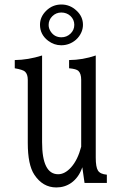

<svg xmlns="http://www.w3.org/2000/svg" viewBox="-20 -804 540 844"><path d="M250 -784.2Q288.1 -784.2 316.9 -756.8Q344.7 -731 344.7 -694.8Q344.7 -679.2 338.4 -663.6Q330.1 -643.6 313.5 -628.9Q285.2 -605 249 -605Q217.8 -605 191.4 -625Q155.8 -652.3 155.8 -695.3Q155.8 -730 183.1 -756.8Q210.9 -784.2 250 -784.2ZM249.5 -749Q226.6 -749 210.2 -732.9Q193.8 -716.8 193.8 -694.3Q193.8 -678.7 203.1 -665Q219.7 -640.1 250 -640.1Q272.9 -640.1 289.6 -655.8Q306.6 -671.9 306.6 -694.8Q306.6 -717.8 289.6 -733.9Q272.9 -749 249.5 -749ZM351.6 0 341.8 -68.8Q326.7 -23.9 293 0Q264.2 20 227.5 20Q168 20 130.9 -36.1Q102.1 -79.6 102.1 -175.8V-453.1Q102.1 -478 89.8 -489.3Q80.6 -497.6 44.9 -503.9V-540Q103 -540.5 165 -560.1V-179.2Q165 -38.1 235.8 -38.1Q265.1 -38.1 292.5 -68.4Q321.8 -101.1 336.9 -159.2V-453.1Q336.9 -480.5 324.7 -492.2Q315.9 -501 283.7 -503.9V-540Q343.8 -540.5 400.9 -560.1V-110.8Q400.9 -69.8 410.6 -54.2Q420.4 -38.6 449.7 -36.1V0Z"/></svg>

Font: BIZ UDMincho
Style: Regular
Weight: 400
Monospace: yes
Designer: TypeBank Co., Ltd.
Foundry: Morisawa Inc.
Version: Version 1.06